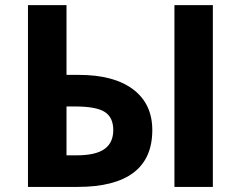

<svg xmlns="http://www.w3.org/2000/svg" viewBox="-20 -734 946 754"><path d="M578.1 -223.1Q578.1 -111.8 504.2 -55.9Q430.2 0 285.2 0H89.8V-713.9H241.2V-439.9H290Q427.2 -439.9 502.7 -383.1Q578.1 -326.2 578.1 -223.1ZM241.2 -124H280.8Q355.5 -124 390.1 -148.7Q424.8 -173.3 424.8 -223.1Q424.8 -272.9 391.4 -294.4Q357.9 -315.9 273.9 -315.9H241.2ZM815.9 0H665V-713.9H815.9Z"/></svg>

Font: Zoram GWebM
Style: Bold
Weight: 700
Foundry: Ascender Corporation
Version: Version 1.000